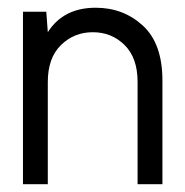

<svg xmlns="http://www.w3.org/2000/svg" viewBox="-20 -474 477 494"><path d="M103 -391.1Q143.1 -454.1 226.1 -454.1Q297.4 -454.1 347.7 -408Q397.9 -361.8 397.9 -267.1V0H334V-263.2Q334 -325.2 300.5 -358.2Q267.1 -391.1 218.8 -391.1Q170.4 -391.1 136.7 -357.9Q103 -324.7 103 -263.2V0H39.1V-443.8H99.1Z"/></svg>

Font: Meera
Style: Regular
Weight: 400
Designer: Hussain KH and Suresh P for Swathanthra Malayalam Computing (SMC)
Version: Version 7.0.0+20221109